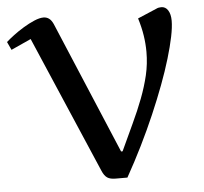

<svg xmlns="http://www.w3.org/2000/svg" viewBox="-66 -753 867 815"><g transform="rotate(-5 367.5 -345.0)"><path d="M427.2 -104H433.6Q461.4 -164.6 486.3 -217.5Q511.2 -270.5 530 -319.8Q548.8 -369.1 560.1 -417Q571.3 -464.8 571.3 -516.1Q571.3 -549.8 565.9 -585.2Q560.5 -620.6 548.3 -660.2L627.4 -693.8Q634.3 -697.3 639.6 -698.2Q645 -699.2 650.4 -699.2Q668.5 -699.2 679 -682.6Q689.5 -666 689.5 -638.2Q689.5 -610.8 681.2 -570.3Q672.9 -529.8 657.7 -479Q642.6 -428.2 620.6 -369.6Q598.6 -311 571.5 -248Q544.4 -185.1 512.2 -119.9Q480 -54.7 444.3 8.8H394.5Q382.8 8.8 374 6.8Q365.2 4.9 358.6 0.5Q352.1 -3.9 346.7 -11.5Q341.3 -19 336.4 -30.8L86.4 -612.8L1.5 -574.2L-14.6 -608.9Q-2.4 -620.1 18.3 -635.7Q39.1 -651.4 62.5 -665.5Q85.9 -679.7 108.9 -689.5Q131.8 -699.2 148.4 -699.2Q161.1 -699.2 171.4 -692.1Q181.6 -685.1 189.5 -668Z"/></g></svg>

Font: Artifika
Style: Medium
Weight: 500
Designer: Yulya Zhdanova | Cyreal.org
Foundry: Yulya Zhdanova | Cyreal
Version: Version 1.000